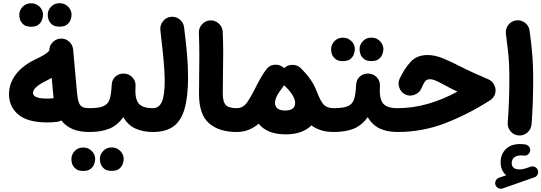

<svg xmlns="http://www.w3.org/2000/svg" viewBox="-20 -770 3373 1196"><path d="M36.1 -182.1Q36.1 -251.5 79.8 -307.9Q123.5 -364.3 204.1 -401.9Q230 -413.6 254.2 -428.2Q278.3 -442.9 287.1 -455.6Q286.6 -483.4 306.4 -504.9Q326.2 -526.4 355 -529.3Q385.3 -532.2 408.9 -512.2Q432.6 -492.2 435.5 -461.9L460 -189.9Q463.9 -149.4 471.9 -129.4Q480 -109.4 495.6 -102.8Q511.2 -96.2 536.6 -96.2H537.1Q567.9 -96.2 589.4 -74.5Q610.8 -52.7 610.8 -22Q610.8 8.3 589.4 30.3Q567.9 52.2 537.1 52.2H536.6Q472.7 52.2 430.4 33.2Q388.2 14.2 362.3 -19.5Q350.6 -13.2 337.4 -11.2Q322.3 -9.3 304.7 -8.3Q287.1 -7.3 275.9 -7.3Q151.9 -7.3 94 -56.6Q36.1 -106 36.1 -182.1ZM185.5 -191.4Q185.5 -174.8 206.1 -165.3Q226.6 -155.8 275.9 -155.8Q282.2 -155.8 292.7 -156.5Q303.2 -157.2 314 -158.2Q313 -167.5 312 -177.2L302.2 -284.7Q286.1 -275.4 267.6 -266.6Q230 -248.5 207.8 -229.2Q185.5 -210 185.5 -191.4ZM277.3 -678.2Q277.3 -706.1 298.1 -728Q318.8 -750 350.1 -750Q373 -750 388.9 -740.2Q404.8 -730.5 414.1 -716.3Q425.8 -697.8 425.8 -678.2Q425.8 -663.6 419.4 -646.2Q413.1 -628.9 397 -616.5Q380.9 -604 351.1 -604Q320.8 -604 305.2 -616.7Q289.6 -629.4 283.2 -646Q277.3 -662.1 277.3 -678.2ZM100.1 -677.7Q100.1 -705.6 120.6 -727.5Q141.1 -749.5 172.9 -749.5Q195.8 -749.5 211.7 -739.7Q227.5 -730 236.8 -715.8Q248 -697.8 248 -677.7Q248 -663.1 241.7 -645.8Q235.4 -628.4 219.2 -616Q203.1 -603.5 173.8 -603.5Q143.6 -603.5 127.9 -616.2Q112.3 -628.9 105.5 -645.5Q102.5 -653.8 101.3 -662.1Q100.1 -670.4 100.1 -677.7Z M462.4 -22Q462.4 -52.7 484.6 -74.5Q506.8 -96.2 537.1 -96.2Q598.6 -96.2 627 -109.9Q655.3 -123.5 664.3 -155.3Q673.3 -187 675.8 -241.2Q677.7 -275.9 700.9 -294.9Q724.1 -314 755.4 -311.5Q786.1 -309.6 806.4 -286.4Q826.7 -263.2 824.2 -232.9Q818.8 -158.7 842.3 -127.4Q865.7 -96.2 932.6 -96.2H933.1Q963.9 -96.2 985.4 -74.5Q1006.8 -52.7 1006.8 -22Q1006.8 8.3 985.4 30.3Q963.9 52.2 933.1 52.2H932.6Q870.6 52.2 824 31Q777.3 9.8 748 -40.5Q709.5 13.2 658.2 32.7Q606.9 52.2 537.1 52.2Q506.8 52.2 484.6 30.3Q462.4 8.3 462.4 -22ZM602.1 220.2Q602.1 192.4 622.8 170.4Q643.6 148.4 674.8 148.4Q697.8 148.4 713.6 158.2Q729.5 168 738.8 182.1Q750.5 200.7 750.5 220.2Q750.5 234.9 744.1 252.2Q737.8 269.5 721.7 282Q705.6 294.4 675.8 294.4Q645.5 294.4 629.9 281.7Q614.3 269 607.9 252.4Q602.1 236.3 602.1 220.2ZM424.8 220.7Q424.8 192.9 445.3 170.9Q465.8 148.9 497.6 148.9Q520.5 148.9 536.4 158.7Q552.2 168.5 561.5 182.6Q572.8 200.7 572.8 220.7Q572.8 235.4 566.4 252.7Q560.1 270 543.9 282.5Q527.8 294.9 498.5 294.9Q468.3 294.9 452.6 282.2Q437 269.5 430.2 252.9Q427.2 244.6 426 236.3Q424.8 228 424.8 220.7Z M858.9 -22Q858.9 -52.7 880.9 -74.5Q902.8 -96.2 933.1 -96.2Q971.2 -96.2 988.5 -136.5Q1005.9 -176.8 1005.9 -262.2Q1005.9 -295.4 1003.4 -336.4Q1001 -377.4 995.1 -436.3Q989.3 -495.1 979 -581.5Q975.6 -611.8 994.1 -636.5Q1012.7 -661.1 1043 -665Q1073.2 -668.9 1097.9 -650.1Q1122.6 -631.3 1126.5 -601.1Q1139.6 -498.5 1145.5 -426.5Q1151.4 -354.5 1151.4 -289.1Q1151.4 -167 1129.6 -91.8Q1107.9 -16.6 1059.8 17.8Q1011.7 52.2 933.1 52.2Q902.8 52.2 880.9 30.3Q858.9 8.3 858.9 -22Z M1219.7 -184.1Q1219.7 -249 1220.7 -307.9Q1221.7 -366.7 1221.7 -428.7Q1221.7 -490.7 1218.8 -565.4Q1217.8 -596.2 1238.8 -618.9Q1259.8 -641.6 1290 -643.1Q1320.3 -644 1343.3 -623Q1366.2 -602.1 1367.2 -571.3Q1370.6 -498 1370.4 -435.3Q1370.1 -372.6 1368.9 -312.5Q1367.7 -252.4 1367.7 -186Q1367.7 -135.7 1386.5 -116Q1405.3 -96.2 1454.1 -96.2H1454.6Q1485.4 -96.2 1506.8 -74.5Q1528.3 -52.7 1528.3 -22Q1528.3 8.3 1506.8 30.3Q1485.4 52.2 1454.6 52.2H1454.1Q1344.7 52.2 1282.2 -2Q1219.7 -56.2 1219.7 -184.1Z M1380.4 -22Q1380.4 -52.7 1402.3 -74.5Q1424.3 -96.2 1454.6 -96.2Q1493.2 -96.2 1517.6 -130.1Q1542 -164.1 1572.3 -225.1Q1588.9 -258.3 1606 -288.1Q1623 -317.9 1641.1 -340.3L1642.6 -342.3Q1657.2 -360.4 1679.9 -365.2Q1702.6 -370.1 1723.6 -362.3Q1735.8 -357.9 1745.6 -349.6Q1748 -347.7 1750 -345.7Q1772.5 -366.7 1803.2 -366.2Q1834 -365.7 1855 -344.2Q1858.4 -340.8 1861.3 -337.4Q1880.9 -317.9 1896.5 -297.9Q1918.9 -270.5 1931.9 -246.6Q1944.8 -222.7 1957 -190.9Q1977.1 -138.7 1997.3 -117.4Q2017.6 -96.2 2059.1 -96.2H2059.6Q2090.3 -96.2 2111.8 -74.5Q2133.3 -52.7 2133.3 -22Q2133.3 8.3 2111.8 30.3Q2090.3 52.2 2059.6 52.2H2059.1Q2013.7 52.2 1979.2 41Q1944.8 29.8 1919.9 11.2Q1863.3 66.9 1759.8 66.9Q1700.2 66.9 1658 49.6Q1615.7 32.2 1591.3 0.5Q1564.9 23.4 1531 37.8Q1497.1 52.2 1454.6 52.2Q1424.3 52.2 1402.3 30.3Q1380.4 8.3 1380.4 -22ZM1692.9 -129.4Q1692.9 -107.4 1708.5 -94.5Q1724.1 -81.5 1755.9 -81.5Q1818.4 -81.5 1818.4 -128.9Q1818.4 -173.8 1750.5 -238.3L1750 -238.8Q1746.6 -234.4 1743.2 -230Q1735.8 -220.7 1730 -211.9Q1718.8 -196.8 1710 -181.6Q1692.9 -151.4 1692.9 -129.4Z M1984.9 -22Q1984.9 -52.7 2007.1 -74.5Q2029.3 -96.2 2059.6 -96.2Q2121.1 -96.2 2149.4 -109.9Q2177.7 -123.5 2186.8 -155.3Q2195.8 -187 2198.2 -241.2Q2200.2 -275.9 2223.4 -294.9Q2246.6 -314 2277.8 -311.5Q2308.6 -309.6 2328.9 -286.4Q2349.1 -263.2 2346.7 -232.9Q2341.3 -158.7 2364.7 -127.4Q2388.2 -96.2 2455.1 -96.2H2455.6Q2486.3 -96.2 2507.8 -74.5Q2529.3 -52.7 2529.3 -22Q2529.3 8.3 2507.8 30.3Q2486.3 52.2 2455.6 52.2H2455.1Q2393.1 52.2 2346.4 31Q2299.8 9.8 2270.5 -40.5Q2231.9 13.2 2180.7 32.7Q2129.4 52.2 2059.6 52.2Q2029.3 52.2 2007.1 30.3Q1984.9 8.3 1984.9 -22ZM2219.7 -463.9Q2219.7 -491.7 2240.5 -513.7Q2261.2 -535.6 2292.5 -535.6Q2315.4 -535.6 2331.3 -525.9Q2347.2 -516.1 2356.4 -502Q2368.2 -483.4 2368.2 -463.9Q2368.2 -449.2 2361.8 -431.9Q2355.5 -414.6 2339.4 -402.1Q2323.2 -389.6 2293.5 -389.6Q2263.2 -389.6 2247.6 -402.3Q2231.9 -415 2225.6 -431.6Q2219.7 -447.8 2219.7 -463.9ZM2042.5 -463.4Q2042.5 -491.2 2063 -513.2Q2083.5 -535.2 2115.2 -535.2Q2138.2 -535.2 2154.1 -525.4Q2169.9 -515.6 2179.2 -501.5Q2190.4 -483.4 2190.4 -463.4Q2190.4 -448.7 2184.1 -431.4Q2177.7 -414.1 2161.6 -401.6Q2145.5 -389.2 2116.2 -389.2Q2085.9 -389.2 2070.3 -401.9Q2054.7 -414.6 2047.9 -431.2Q2044.9 -439.5 2043.7 -447.8Q2042.5 -456.1 2042.5 -463.4Z M2643.6 -427.2Q2691.4 -427.2 2743.9 -404.8Q2796.4 -382.3 2847.7 -356Q2881.3 -338.4 2924.8 -318.6Q2968.3 -298.8 3022 -275.9Q3041.5 -268.1 3054.2 -248.8Q3066.9 -229.5 3066.9 -208Q3066.9 -167.5 3032.2 -145Q2894 -56.6 2752.4 -2.2Q2610.8 52.2 2455.6 52.2Q2424.8 52.2 2402.8 30Q2380.9 7.8 2380.9 -22Q2380.9 -51.8 2402.8 -74Q2424.8 -96.2 2455.6 -96.2Q2550.3 -96.2 2643.6 -122.6Q2736.8 -148.9 2829.6 -199.2Q2808.6 -209.5 2788.8 -219.2Q2769 -229 2750 -239.7Q2720.2 -255.9 2697.8 -266.1Q2675.3 -276.4 2658.2 -276.4Q2638.2 -276.4 2627.9 -263.2Q2617.7 -250 2603.5 -216.8Q2597.2 -201.2 2579.6 -189Q2562 -176.8 2539.8 -174.8Q2517.6 -172.9 2496.1 -186.5Q2475.6 -199.7 2466.6 -226.3Q2457.5 -252.9 2469.7 -280.3Q2500 -344.2 2538.8 -385.7Q2577.6 -427.2 2643.6 -427.2Z M3066.4 381.8Q3061.5 369.1 3068.1 355.5Q3074.7 341.8 3088.4 336.9L3133.3 321.8Q3098.6 292.5 3098.6 240.7Q3098.6 191.4 3130.1 159.4Q3161.6 127.4 3219.2 127.4Q3237.3 127.4 3252 129.9Q3266.1 131.8 3275.1 143.1Q3284.2 154.3 3282.7 168Q3281.2 181.6 3270 191.4Q3258.8 201.2 3244.6 199.2Q3238.8 197.8 3229 197.8Q3197.3 197.8 3182.4 211.2Q3167.5 224.6 3167.5 245.6Q3167.5 285.2 3216.3 285.2Q3229 285.2 3242.7 282Q3256.3 278.8 3286.6 268.1Q3300.8 263.2 3314.2 271Q3327.6 278.8 3331.1 293.5Q3334.5 306.6 3327.9 318.6Q3321.3 330.6 3309.1 334.5L3111.3 403.8Q3097.7 408.7 3084.5 402.1Q3071.3 395.5 3066.4 381.8ZM3131.3 -559.6Q3127.4 -589.8 3146.2 -614.5Q3165 -639.2 3195.3 -643.1Q3225.6 -647 3250.2 -628.2Q3274.9 -609.4 3278.8 -579.1Q3287.6 -514.2 3292.5 -464.8Q3297.4 -415.5 3299.3 -369.4Q3301.3 -323.2 3301.3 -267.6Q3301.3 -196.8 3298.6 -125.7Q3295.9 -54.7 3291 5.4Q3288.6 35.6 3264.6 55.9Q3240.7 76.2 3210.4 73.7Q3179.7 71.3 3159.9 47.4Q3140.1 23.4 3142.6 -6.3Q3147.5 -66.9 3150.1 -137Q3152.8 -207 3152.8 -274.9Q3152.8 -325.2 3151.1 -365.2Q3149.4 -405.3 3144.8 -450.2Q3140.1 -495.1 3131.3 -559.6Z"/></svg>

Font: Mikhak-DS1-FD ExtraBold
Style: Regular
Weight: 800
Designer: Amin Abedi
Version: Version 3.2